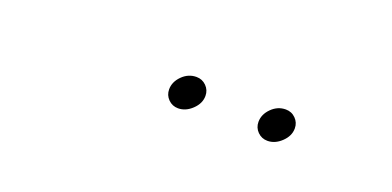

<svg xmlns="http://www.w3.org/2000/svg" viewBox="-17 -746 635 311"><g transform="rotate(20 300.0 -591.0)"><path d="M256 -586Q256 -599 266.5 -609.5Q277 -620 291 -620Q301 -620 308 -613Q315 -606 315 -596Q315 -583 304 -572.5Q293 -562 280 -562Q270 -562 263 -569Q256 -576 256 -586ZM410 -586Q410 -599 420.5 -609.5Q431 -620 445 -620Q455 -620 462 -613Q469 -606 469 -596Q469 -583 458 -572.5Q447 -562 434 -562Q424 -562 417 -569Q410 -576 410 -586Z"/></g></svg>

Font: KoHo ExtraLight
Style: Italic
Weight: 275
Italic angle: -10°
Version: Version 1.000; ttfautohint (v1.6)